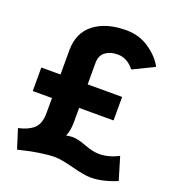

<svg xmlns="http://www.w3.org/2000/svg" viewBox="-148 -932 964 1064"><g transform="rotate(20 333.5 -399.5)"><path d="M42 -323.2V-461.9H155.3V-604.5Q155.3 -708 226.1 -762.7Q296.9 -817.4 415 -817.4Q492.2 -817.4 552.2 -775.9Q612.3 -734.4 638.7 -682.6L513.7 -622.1Q472.7 -674.8 416 -674.8Q373 -674.8 344.2 -653.8Q315.4 -632.8 315.4 -588.9V-461.9H518.6V-323.2H315.4V-244.1Q315.4 -184.6 299.8 -155.3Q327.1 -159.2 336.9 -159.2Q369.1 -159.2 418.9 -140.1Q468.8 -121.1 505.9 -121.1Q562.5 -121.1 620.1 -151.4L660.2 -17.6Q577.1 17.6 505.9 17.6Q468.8 17.6 394.5 -2Q320.3 -21.5 285.2 -21.5Q246.1 -21.5 192.4 -13.2Q138.7 -4.9 105.5 3.9L71.3 11.7L35.2 -102.5Q91.8 -114.3 123.5 -142.6Q155.3 -170.9 155.3 -235.4V-323.2Z"/></g></svg>

Font: Gothic A1 Black
Style: Regular
Weight: 900
Version: Version 2.50